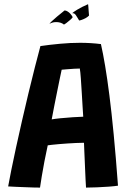

<svg xmlns="http://www.w3.org/2000/svg" viewBox="-20 -867 606 895"><path d="M166.5 7.5Q155 7.5 135.8 7Q116.5 6.5 94.5 5.5Q72.5 4.5 52 3.8Q31.5 3 18 2Q23 -27.5 32.8 -75Q42.5 -122.5 55.2 -181.5Q68 -240.5 82.8 -305Q97.5 -369.5 112.8 -433Q128 -496.5 142.5 -553.2Q157 -610 168.5 -652.5Q212.5 -658.5 260 -663Q307.5 -667.5 353.5 -667.5Q378 -667.5 402.5 -666Q427 -664.5 450.5 -661.5Q460.5 -617.5 470.2 -559.2Q480 -501 490 -422.5Q500 -344 510 -240.2Q520 -136.5 530 -1.5Q515 1 488.2 3Q461.5 5 432.5 6.2Q403.5 7.5 381 7.5Q380 -7 379 -27.2Q378 -47.5 377 -71Q376 -94.5 375 -118.2Q374 -142 373 -163.8Q372 -185.5 371.5 -201.5Q355.5 -201.5 335.5 -200.5Q315.5 -199.5 294.5 -198.2Q273.5 -197 254.8 -195.2Q236 -193.5 222 -192Q208 -190.5 202.5 -189.5Q194.5 -152.5 187.2 -115.2Q180 -78 174.8 -45.8Q169.5 -13.5 166.5 7.5ZM221 -310.5Q234.5 -313 261.8 -315.8Q289 -318.5 318.8 -320.5Q348.5 -322.5 368 -323Q367 -335.5 365.2 -366.2Q363.5 -397 361.2 -433.8Q359 -470.5 356.8 -502Q354.5 -533.5 352 -547.5Q343 -547.5 325.2 -546.5Q307.5 -545.5 291 -544Q274.5 -542.5 267.5 -542Q264.5 -528 259 -502Q253.5 -476 247 -443Q240.5 -410 233.5 -375.8Q226.5 -341.5 221 -310.5ZM277 -815Q278.5 -818.5 283.5 -818Q288.5 -817.5 295.2 -813.5Q302 -809.5 308.2 -802.5Q314.5 -795.5 319 -787Q316 -782 307.2 -774.2Q298.5 -766.5 289.8 -760Q281 -753.5 278 -752.5Q271.5 -758 263 -760.8Q254.5 -763.5 245.5 -764Q236.5 -764.5 227.5 -762.5Q218.5 -760.5 210.5 -756Q212.5 -759.5 222 -768.5Q231.5 -777.5 246 -789.8Q260.5 -802 277 -815ZM389.5 -847Q390.5 -848.5 391 -845Q391.5 -841.5 392 -834.5Q392.5 -827.5 393.2 -817.2Q394 -807 395 -794.5Q388.5 -787.5 378.5 -782.2Q368.5 -777 360.2 -774.2Q352 -771.5 349 -771.5Q344 -779.5 340.2 -786Q336.5 -792.5 333.2 -797Q330 -801.5 326 -803.8Q322 -806 316.5 -805.5Q320.5 -810 340.5 -822.2Q360.5 -834.5 389.5 -847Z"/></svg>

Font: Grandstander Thin SemiBold
Style: Regular
Weight: 600
Version: Version 1.200